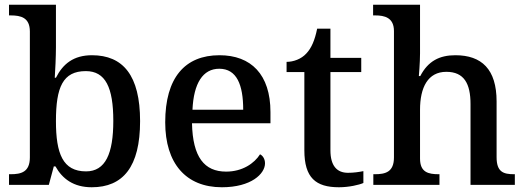

<svg xmlns="http://www.w3.org/2000/svg" viewBox="-20 -780 2220 810"><path d="M367 10C499 10 571 -76 571 -269C571 -462 499 -547 368 -547C290 -547 245 -510 216 -452H211C213 -476 216 -546 216 -580V-760H18V-715H25C68 -715 106 -706 106 -647V-116C106 -54 69 -45 25 -45H18V0H186L207 -78H214C243 -26 290 10 367 10ZM343 -57C245 -57 216 -132 216 -269C216 -412 245 -480 342 -480C425 -480 458 -411 458 -270C458 -132 425 -57 343 -57Z M916 10C1040 10 1098 -47 1098 -91C1098 -110 1088 -124 1077 -129C1053 -91 1003 -56 934 -56C842 -56 793 -117 790 -260H1121V-307C1121 -466 1039 -547 906 -547C760 -547 677 -452 677 -264C677 -91 764 10 916 10ZM1006 -317H792C797 -429 836 -490 905 -490C979 -490 1006 -422 1006 -317Z M1410 10C1452 10 1495 0 1513 -8V-58C1492 -54 1472 -51 1448 -51C1401 -51 1374 -81 1374 -146V-476H1504V-536H1374V-659H1318C1308 -610 1294 -577 1272 -554C1251 -531 1218 -519 1189 -519V-476H1264V-146C1264 -30 1312 10 1410 10Z M1555 0H1834V-45H1831C1787 -45 1752 -53 1752 -111V-317C1752 -411 1785 -477 1863 -477C1938 -477 1965 -427 1965 -341V0H2152V-45H2149C2104 -45 2075 -54 2075 -117V-352C2075 -488 2012 -547 1901 -547C1835 -547 1786 -523 1753 -459H1747C1747 -459 1752 -515 1752 -555V-760H1554V-715H1563C1602 -715 1642 -706 1642 -649V-116C1642 -54 1606 -45 1561 -45H1555Z"/></svg>

Font: Noto Serif Vithkuqi Medium
Style: Regular
Weight: 500
Version: Version 1.005